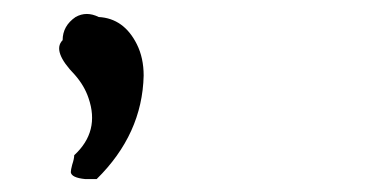

<svg xmlns="http://www.w3.org/2000/svg" viewBox="-20 -794 540 282"><path d="M191 -683Q189 -597 122 -531H105Q85 -533 84 -541Q84 -543 84.5 -545.5Q85 -548 86 -552Q89 -561 89 -566Q127 -601 110 -650Q104 -668 90 -684Q56 -719 72 -735Q72 -756 91 -769Q107 -778 125 -769Q162 -767 181 -729Q191 -709 191 -683Z"/></svg>

Font: New Tegomin
Style: Regular
Weight: 400
Designer: Kyosuke Nagai
Version: Version 1.000